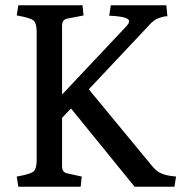

<svg xmlns="http://www.w3.org/2000/svg" viewBox="-20 -713 692 733"><path d="M50 0 44 -39Q97 -48 108.5 -59Q120 -70 120 -101V-592Q120 -623 108.5 -634Q97 -645 44 -654L50 -693H295L299 -654L237 -642Q217 -638 217 -616V-352L458 -608Q473 -623 473 -632Q473 -650 397 -653L403 -693H615L619 -651Q608 -651 598.5 -648Q589 -645 582.5 -642.5Q576 -640 568.5 -634.5Q561 -629 558 -626Q555 -623 548.5 -616Q542 -609 541 -608L319 -372L560 -80Q576 -60 595.5 -51Q615 -42 652 -39L646 0H494L251 -299L217 -263V-77Q217 -55 237 -51L292 -39L288 0Z"/></svg>

Font: Poly
Style: Regular
Weight: 400
Designer: Jos Nicols Silva Schwarzenberg
Foundry: Jose Nicolas Silva Schwarzenberg
Version: Version 1.001